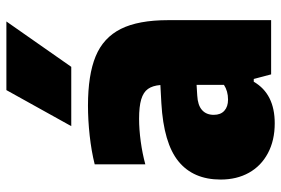

<svg xmlns="http://www.w3.org/2000/svg" viewBox="-156 -692 859 586"><g transform="rotate(-90 273.0 -398.5)"><path d="M505 -314V0H339.5L325.5 -53H317Q280 11 190 11Q138 11 99 -9.8Q60 -30.5 39.2 -67.8Q18.5 -105 18.5 -154Q18.5 -237.5 74 -282.8Q129.5 -328 251.5 -335L307 -338Q305 -362 295 -376Q285 -390 263.2 -396.5Q241.5 -403 204 -403Q172 -403 135 -398Q98 -393 65 -384V-538.5Q105 -548.5 152.8 -553.8Q200.5 -559 244 -559Q338 -559 394.8 -535.5Q451.5 -512 478.2 -458.8Q505 -405.5 505 -314ZM307.5 -144V-227.5L275 -225.5Q245.5 -224 230.8 -211Q216 -198 216 -175Q216 -154 228.5 -142.8Q241 -131.5 262.5 -131.5Q288.5 -131.5 307.5 -144ZM181.5 -610 291.5 -808H501L362.5 -610Z"/></g></svg>

Font: Encode Sans SemiCondensed Black
Style: Regular
Weight: 900
Width: 4
Designer: Multiple Designers
Foundry: Impallari Type
Version: Version 2.000